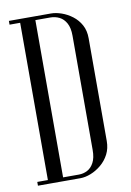

<svg xmlns="http://www.w3.org/2000/svg" viewBox="-81 -750 547 802"><g transform="rotate(-10 192.5 -349.5)"><path d="M59.1 0H194.6Q215.2 0 238.8 -9.3Q262.4 -18.6 283.2 -36Q304.1 -53.4 316.9 -78.1Q329.6 -102.8 329.6 -133.9V-570Q329.6 -602.4 316.5 -626.3Q303.4 -650.2 282.1 -666.4Q260.9 -682.5 236.9 -690.8Q213 -699 192.4 -699H59.1ZM123.6 -683H186.8Q207.6 -683 225.4 -674.1Q243.1 -665.2 254.1 -645.2Q265.1 -625.1 265.1 -592.5V-107.2Q265.1 -74 254.3 -53.8Q243.5 -33.5 226.7 -24.8Q209.9 -16 190.5 -16H123.6ZM14.1 -699V-683H59.1V-699ZM14.1 -16V0H59.1V-16Z"/></g></svg>

Font: Emberly Black
Style: Regular
Weight: 900
Designer: Rajesh Rajput
Foundry: Rajesh Rajput
Version: Version 1.000